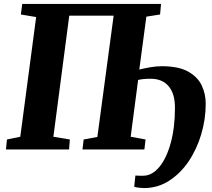

<svg xmlns="http://www.w3.org/2000/svg" viewBox="-20 -763 1082 980"><path d="M714 197Q704.5 197 688.2 195Q672 193 665 190L671 133Q678 133.5 688.5 133.8Q699 134 710 134Q756 134 793 89.5Q830 45 851.5 -33.5Q873 -112 873 -214Q873 -284 841 -322.5Q809 -361 749 -361Q728 -361 713 -359.5Q698 -358 685 -355L647 -65L723 -51L717 0H401L407 -51L477 -64L560 -683H333.5L252.5 -65L336.5 -51L332.5 0H10.5L15.5 -51L83.5 -65L164.5 -676L86.5 -689L93.5 -743H802L797 -689L727 -678L691 -408Q721 -415.5 749.8 -420.2Q778.5 -425 807 -425Q890.5 -425 939.2 -398.2Q988 -371.5 1009 -328Q1030 -284.5 1030 -234Q1030 -154.5 1007.2 -77.8Q984.5 -1 942.5 61Q900.5 123 842.5 160Q784.5 197 714 197Z"/></svg>

Font: Merriweather Black
Style: Italic
Weight: 900
Italic angle: -7.8°
Designer: Eben Sorkin
Foundry: Eben Sorkin
Version: Version 2.200;gftools[0.9.31]